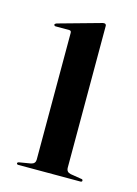

<svg xmlns="http://www.w3.org/2000/svg" viewBox="-78 -490 382 536"><g transform="rotate(15 113.0 -222.0)"><path d="M163 -438V-28.5Q163 -22 166 -18.2Q169 -14.5 175.5 -13L206.5 -8Q209.5 -8 210.8 -6.8Q212 -5.5 212 -3.5Q212 -2 210.8 -1Q209.5 0 207 0H27.5Q25.5 0 24.2 -1Q23 -2 23 -3.5Q23 -5 24.2 -6Q25.5 -7 28 -7.5L61 -13Q67.5 -14.5 70.5 -18.2Q73.5 -22 73.5 -27.5V-393.5Q73.5 -397 72 -398.8Q70.5 -400.5 67 -400.5H28Q26 -400.5 24.8 -401.8Q23.5 -403 23.5 -404Q23.5 -406 25 -407Q26.5 -408 28.5 -409L147 -442Q151.5 -443.5 153.5 -443.8Q155.5 -444 157.5 -444Q160 -444 161.5 -442.2Q163 -440.5 163 -438Z"/></g></svg>

Font: Fraunces 96pt
Style: Regular
Weight: 400
Version: Version 1.000;[b76b70a41]